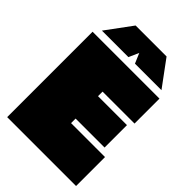

<svg xmlns="http://www.w3.org/2000/svg" viewBox="-283 -1108 1224 1224"><g transform="rotate(45 329.5 -496.0)"><path d="M339 -302V-261H645V0H24V-770H627V-545H339V-504H600V-302ZM469 -992 598 -817H359L330 -885L300 -817H61L190 -992Z"/></g></svg>

Font: Gasoek One
Style: Regular
Weight: 400
Designer: Jiashuo Zhang
Foundry: JAMO
Version: Version 1.000; ttfautohint (v1.8.4.7-5d5b);gftools[0.9.29]